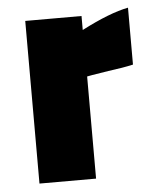

<svg xmlns="http://www.w3.org/2000/svg" viewBox="-43 -551 476 588"><g transform="rotate(-5 194.5 -256.5)"><path d="M55 -500H228V-457Q315 -502 372 -513V-338Q341 -331 295 -325Q287 -324 245 -317L229 -314V0H55Z"/></g></svg>

Font: Cairo Black
Style: Regular
Weight: 900
Designer: Mohamed Gaber, the designers of Titillium
Foundry: Kief Type Foundry
Version: Version 2.009; ttfautohint (v1.5.33-1714) -l 8 -r 50 -G 200 